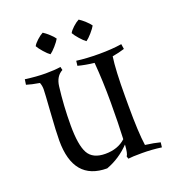

<svg xmlns="http://www.w3.org/2000/svg" viewBox="-132 -814 842 928"><g transform="rotate(-20 289.0 -349.5)"><path d="M461 -284V-237Q461 -100 471 -32Q517 -26 547 -18L544 7Q495 0 443.5 0Q392 0 373 3L369 -10Q378 -20 381 -67Q329 -13 261 12Q89 12 89 -193Q89 -238 96 -337Q103 -436 103 -453Q103 -470 97 -486V-487Q55 -494 30 -502L34 -529Q92 -521 139 -521Q186 -521 216 -526L220 -509Q184 -490 178 -440Q166 -344 166 -243Q166 -142 189.5 -99.5Q213 -57 277.5 -57Q342 -57 382 -94Q386 -174 386 -283Q386 -392 378 -488Q333 -493 295 -503L298 -528Q350 -521 414.5 -521Q479 -521 530 -529L534 -503Q506 -494 471 -488Q461 -421 461 -284ZM246 -661Q239 -648 221.5 -628Q204 -608 192 -600Q180 -608 162.5 -628Q145 -648 138 -661Q144 -673 161 -688.5Q178 -704 192 -711Q205 -703 222 -687.5Q239 -672 246 -661ZM431 -661Q424 -648 406.5 -628Q389 -608 377 -600Q365 -608 347.5 -628Q330 -648 323 -661Q329 -673 346 -688.5Q363 -704 377 -711Q390 -703 407 -687.5Q424 -672 431 -661Z"/></g></svg>

Font: Almendra SC
Style: Regular
Weight: 400
Designer: Ana Sanfelippo
Foundry: Ana Sanfelippo
Version: Version 1.002